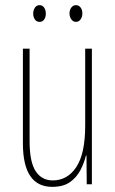

<svg xmlns="http://www.w3.org/2000/svg" viewBox="-20 -716 448 746"><path d="M337 -527V0H317L316 -112H314Q307 -83 292.5 -55Q278 -27 252 -8.5Q226 10 183 10Q69 10 69 -159V-527H95V-167Q95 -87 118.5 -51Q142 -15 185 -15Q242 -15 276.5 -67Q311 -119 311 -228V-527ZM109 -663Q109 -676 115.5 -686Q122 -696 134 -696Q145 -696 151.5 -686.5Q158 -677 158 -663Q158 -649 151.5 -640Q145 -631 134 -631Q122 -631 115.5 -640.5Q109 -650 109 -663ZM250 -664Q250 -677 257 -686.5Q264 -696 275 -696Q286 -696 293 -687Q300 -678 300 -664Q300 -650 293 -640.5Q286 -631 275 -631Q264 -631 257 -641Q250 -651 250 -664Z"/></svg>

Font: Noto Sans Lao UI ExtCond Thin
Style: Regular
Weight: 100
Width: 2
Designer: Monotype Design Team
Foundry: Monotype Imaging Inc.
Version: Version 2.000; ttfautohint (v1.8.4.7-5d5b)